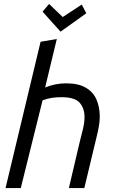

<svg xmlns="http://www.w3.org/2000/svg" viewBox="-20 -950 600 970"><path d="M8 0 185 -739 267 -753 208 -508Q232 -518 259 -523.5Q286 -529 314 -529Q376 -529 413.5 -507Q451 -485 467.5 -447Q484 -409 484 -360Q484 -336 479 -309Q474 -282 467 -254L406 0H328L383 -234Q391 -265 399 -298Q407 -331 407 -359Q407 -403 382.5 -431Q358 -459 291 -459Q264 -459 241 -455.5Q218 -452 195 -443L85 0ZM286 -790 195 -891 228 -930 297 -864 393 -927 416 -883Z"/></svg>

Font: Ubuntu Sans Mono
Style: Italic
Weight: 400
Italic angle: -13.5°
Monospace: yes
Designer: Dalton Maag Ltd
Foundry: Dalton Maag Ltd
Version: Version 1.006